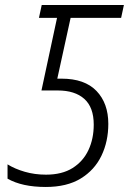

<svg xmlns="http://www.w3.org/2000/svg" viewBox="-20 -734 516 764"><path d="M162 10Q68 10 10 -23V-80Q39 -62 78.5 -50.5Q118 -39 163 -39Q227 -39 269 -65.5Q311 -92 332 -137Q353 -182 353 -238Q353 -307 315.5 -340.5Q278 -374 210 -374H145L207 -663H135L146 -714H473L462 -663H261L208 -421H225Q317 -421 364 -372Q411 -323 411 -241Q411 -171 383.5 -114Q356 -57 301 -23.5Q246 10 162 10Z"/></svg>

Font: Noto Sans SemiCondensed Light
Style: Italic
Weight: 300
Width: 4
Italic angle: -12°
Designer: Monotype Design Team
Foundry: Monotype Imaging Inc.
Version: Version 2.013; ttfautohint (v1.8.4.7-5d5b)